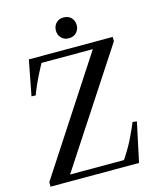

<svg xmlns="http://www.w3.org/2000/svg" viewBox="-137 -1055 950 1150"><g transform="rotate(-15 338.0 -479.5)"><path d="M623 -770H103L61 -552L87 -551C92.3 -566.3 100.8 -587.3 112.5 -614C124.2 -640.7 139.7 -672 159 -708L171 -730H489L31 -28V0H580L632 -244L606 -247C596.7 -224.3 584 -196.2 568 -162.5C552 -128.8 532.3 -94 509 -58L497 -40H163L623 -743ZM304 -894C304 -876.7 309.8 -861.7 321.5 -849C333.2 -836.3 348.7 -830 368 -830C388 -830 403.8 -836.3 415.5 -849C427.2 -861.7 433 -876.7 433 -894C433 -912.7 427.2 -928.2 415.5 -940.5C403.8 -952.8 388 -959 368 -959C348.7 -959 333.2 -952.8 321.5 -940.5C309.8 -928.2 304 -912.7 304 -894Z"/></g></svg>

Font: Libre Caslon Text
Style: Regular
Weight: 400
Designer: Pablo Impallari, Rodrigo Fuenzalida
Foundry: Pablo Impallari, Rodrigo Fuenzalida
Version: Version 1.000; ttfautohint (v0.93) -l 8 -r 50 -G 200 -x 14 -